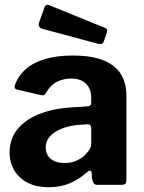

<svg xmlns="http://www.w3.org/2000/svg" viewBox="-20 -772 603 802"><path d="M341 -51Q310 -23 271.5 -6.5Q233 10 183 10Q107 10 63.5 -31Q20 -72 20 -136Q20 -192 54.5 -234Q89 -276 154 -299.5Q219 -323 310 -325L345 -328Q350 -328 355.5 -331Q361 -334 361 -342V-363Q361 -401 339 -422.5Q317 -444 276 -444Q246 -444 218.5 -430.5Q191 -417 172 -384Q168 -377 164.5 -375Q161 -373 150 -375L50 -398Q44 -400 41.5 -404.5Q39 -409 45 -424Q70 -483 131.5 -511.5Q193 -540 283 -540Q365 -540 414.5 -519Q464 -498 486 -460.5Q508 -423 508 -373V-22Q508 -10 504 -5Q500 0 488 0H386Q375 0 370.5 -8Q366 -16 364 -28L363 -50Q360 -68 341 -51ZM361 -236Q361 -253 346 -253L318 -251Q292 -250 266 -243.5Q240 -237 218.5 -225.5Q197 -214 184 -196.5Q171 -179 171 -156Q171 -126 192 -108.5Q213 -91 250 -91Q275 -91 294.5 -99Q314 -107 328 -118Q342 -131 351.5 -144Q361 -157 361 -171V-236ZM166 -742Q172 -756 184 -751L420 -655Q431 -650 426 -635L414 -600Q411 -592 406 -589.5Q401 -587 390 -589L159 -651Q137 -657 143 -677Z"/></svg>

Font: Libre Franklin
Style: Bold
Weight: 700
Designer: Pablo Impallari, Rodrigo Fuenzalida, Nhung Nguyen
Foundry: Impallari Type
Version: Version 3.000